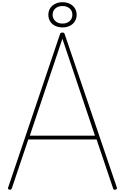

<svg xmlns="http://www.w3.org/2000/svg" viewBox="-20 -1717 1140 1751"><path d="M64 12Q54 8 52.5 3.5Q51 -1 55 -9L527 -1405Q529 -1413 534 -1416.5Q539 -1420 549 -1420Q559 -1420 563.5 -1416.5Q568 -1413 570 -1405L1045 -9Q1048 -1 1046 3.5Q1044 8 1035 12Q1025 16 1019.5 13Q1014 10 1010 -3L861 -445H238L89 -3Q85 8 79.5 12Q74 16 64 12ZM252 -480H846L549 -1364ZM550 -1467Q513 -1467 483 -1481.5Q453 -1496 437 -1522.5Q421 -1549 421 -1582Q421 -1615 437 -1641Q453 -1667 483 -1682Q513 -1697 550 -1697Q588 -1697 617.5 -1682Q647 -1667 663 -1641Q679 -1615 679 -1582Q679 -1549 663 -1523Q647 -1497 617.5 -1482Q588 -1467 550 -1467ZM550 -1502Q590 -1502 615 -1524.5Q640 -1547 640 -1582Q640 -1618 615 -1640Q590 -1662 550 -1662Q510 -1662 485 -1640Q460 -1618 460 -1582Q460 -1547 485 -1524.5Q510 -1502 550 -1502Z"/></svg>

Font: Playwrite BE WAL Thin
Style: Regular
Weight: 250
Version: Version 1.002